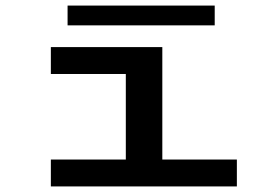

<svg xmlns="http://www.w3.org/2000/svg" viewBox="-20 -669 940 689"><path d="M162.5 0V-96.5H431.5V-403.5H162.5V-500H562.5V-96.5H830V0ZM222.5 -578V-649H750.5V-578Z"/></svg>

Font: Trispace Expanded Medium
Style: Regular
Weight: 500
Width: 7
Designer: Tyler Finck
Foundry: Etcetera Type Company
Version: Version 1.210; ttfautohint (v1.8.3)